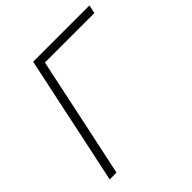

<svg xmlns="http://www.w3.org/2000/svg" viewBox="-190 -855 997 997"><g transform="rotate(-45 308.5 -356.5)"><path d="M52.5 0Q65 -59.5 77 -115.5Q89 -171.5 103 -237.5L152.5 -472.5Q167 -540 179 -596.5Q191 -653 203.5 -713H617L607 -667H244Q233.5 -618.5 223.5 -571Q213.5 -523.5 202 -469L153 -237.5Q139 -171.5 127 -115.5Q115 -59.5 102.5 0Z"/></g></svg>

Font: Heraclito ExtraLight
Style: Italic
Weight: 200
Italic angle: -12°
Designer: Kostas Bartsokas (font) & Cristiano Sobral (main changes)
Foundry: Kostas Bartsokas (font) & Cristiano Sobral (main changes)
Version: Version 1.00;July 8, 2020;FontCreator 13.0.0.2655 64-bit